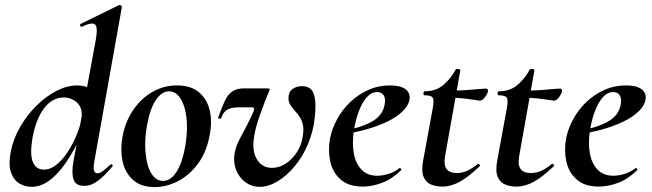

<svg xmlns="http://www.w3.org/2000/svg" viewBox="-20 -746 2650 780"><path d="M108 13Q82 13 59 -0.5Q36 -14 25 -44.5Q14 -75 23 -126Q33 -180 61 -229Q89 -278 128 -316.5Q167 -355 210 -377Q253 -399 294 -399Q327 -399 352.5 -383Q378 -367 380 -332L330 -246Q301 -171 265.5 -112.5Q230 -54 190.5 -20.5Q151 13 108 13ZM158 -57Q186 -57 211.5 -78.5Q237 -100 257.5 -132.5Q278 -165 292 -199.5Q306 -234 310 -260Q318 -305 294.5 -327.5Q271 -350 239 -350Q192 -350 158.5 -305.5Q125 -261 111 -180Q101 -116 114 -86.5Q127 -57 158 -57ZM322 9Q288 9 279 -16Q270 -41 278 -89L370 -589Q378 -637 365.5 -647Q353 -657 312 -637Q308 -636 306 -642Q304 -648 308 -649L463 -725Q468 -727 472 -723Q476 -719 475 -717L363 -89Q358 -61 362.5 -51.5Q367 -42 375 -42Q386 -42 399 -52Q412 -62 428 -77Q432 -81 436 -77Q440 -73 436 -69Q405 -32 378 -11.5Q351 9 322 9Z M608 14Q553 14 520.5 -15Q488 -44 478 -91Q468 -138 478 -193Q490 -254 522 -300.5Q554 -347 600 -373Q646 -399 699 -399Q755 -399 788 -371.5Q821 -344 832 -297.5Q843 -251 831 -193Q818 -125 782.5 -78.5Q747 -32 701 -9Q655 14 608 14ZM642 -11Q674 -11 697.5 -48.5Q721 -86 732 -149Q740 -194 739.5 -234.5Q739 -275 730 -307Q721 -339 705 -357Q689 -375 666 -375Q638 -375 614 -341Q590 -307 577 -236Q569 -191 570 -150Q571 -109 579.5 -78Q588 -47 604 -29Q620 -11 642 -11Z M1035 13Q1004 13 980 -3.5Q956 -20 943 -47Q930 -74 931 -106Q934 -147 958.5 -190.5Q983 -234 1005 -282Q1012 -296 1012.5 -303Q1013 -310 1002 -310H954Q930 -310 915.5 -305.5Q901 -301 892.5 -291.5Q884 -282 879 -267Q877 -263 871 -264Q865 -265 867 -270Q882 -313 894.5 -338.5Q907 -364 925 -375.5Q943 -387 972 -387H1065Q1073 -387 1075 -385Q1077 -383 1073 -375Q1054 -330 1035.5 -277.5Q1017 -225 1012 -189Q1003 -131 1024.5 -97.5Q1046 -64 1085 -64Q1113 -64 1139.5 -80.5Q1166 -97 1186 -127.5Q1206 -158 1211 -199Q1214 -223 1210.5 -239Q1207 -255 1199 -268.5Q1191 -282 1178 -296Q1168 -307 1160 -319Q1152 -331 1152 -347Q1152 -373 1168.5 -384.5Q1185 -396 1207 -396Q1228 -396 1241 -385.5Q1254 -375 1259 -347.5Q1264 -320 1259 -270Q1253 -213 1231.5 -161.5Q1210 -110 1177.5 -71Q1145 -32 1108 -9.5Q1071 13 1035 13Z M1454 12Q1396 12 1363.5 -17Q1331 -46 1321.5 -91Q1312 -136 1321 -185Q1329 -224 1350 -262.5Q1371 -301 1403 -331.5Q1435 -362 1476 -380.5Q1517 -399 1564 -399Q1605 -399 1625.5 -385Q1646 -371 1644 -345Q1641 -319 1617 -295Q1593 -271 1553.5 -252Q1514 -233 1465.5 -219.5Q1417 -206 1367 -201L1369 -214Q1440 -225 1488 -250.5Q1536 -276 1543 -324Q1547 -346 1538.5 -359Q1530 -372 1512 -372Q1489 -372 1470.5 -351.5Q1452 -331 1438.5 -296Q1425 -261 1418 -218Q1410 -167 1417 -125Q1424 -83 1448 -57.5Q1472 -32 1513 -32Q1532 -32 1556.5 -39Q1581 -46 1603 -63Q1605 -65 1608.5 -61Q1612 -57 1610 -55Q1572 -18 1531.5 -3Q1491 12 1454 12Z M1777 12Q1753 12 1732 4Q1711 -4 1701 -27Q1691 -50 1699 -94L1738 -306Q1744 -339 1738 -349Q1732 -359 1704 -359Q1700 -359 1700.5 -367Q1701 -375 1704 -375Q1752 -375 1782.5 -402Q1813 -429 1831 -463Q1833 -467 1842 -465.5Q1851 -464 1850 -460L1788 -111Q1782 -76 1794 -59.5Q1806 -43 1837 -43Q1857 -43 1877.5 -52Q1898 -61 1921 -80Q1923 -82 1927.5 -78Q1932 -74 1929 -71Q1883 -27 1847.5 -7.5Q1812 12 1777 12ZM1929 -337Q1928 -337 1909.5 -340Q1891 -343 1864.5 -346Q1838 -349 1810 -349L1812 -378Q1846 -378 1874 -380Q1902 -382 1923 -384Q1944 -386 1955 -386Q1960 -386 1961.5 -382Q1963 -378 1962 -374Q1961 -366 1950.5 -351.5Q1940 -337 1929 -337Z M2078 12Q2054 12 2033 4Q2012 -4 2002 -27Q1992 -50 2000 -94L2039 -306Q2045 -339 2039 -349Q2033 -359 2005 -359Q2001 -359 2001.5 -367Q2002 -375 2005 -375Q2053 -375 2083.5 -402Q2114 -429 2132 -463Q2134 -467 2143 -465.5Q2152 -464 2151 -460L2089 -111Q2083 -76 2095 -59.5Q2107 -43 2138 -43Q2158 -43 2178.5 -52Q2199 -61 2222 -80Q2224 -82 2228.5 -78Q2233 -74 2230 -71Q2184 -27 2148.5 -7.5Q2113 12 2078 12ZM2230 -337Q2229 -337 2210.5 -340Q2192 -343 2165.5 -346Q2139 -349 2111 -349L2113 -378Q2147 -378 2175 -380Q2203 -382 2224 -384Q2245 -386 2256 -386Q2261 -386 2262.5 -382Q2264 -378 2263 -374Q2262 -366 2251.5 -351.5Q2241 -337 2230 -337Z M2413 12Q2355 12 2322.5 -17Q2290 -46 2280.5 -91Q2271 -136 2280 -185Q2288 -224 2309 -262.5Q2330 -301 2362 -331.5Q2394 -362 2435 -380.5Q2476 -399 2523 -399Q2564 -399 2584.5 -385Q2605 -371 2603 -345Q2600 -319 2576 -295Q2552 -271 2512.5 -252Q2473 -233 2424.5 -219.5Q2376 -206 2326 -201L2328 -214Q2399 -225 2447 -250.5Q2495 -276 2502 -324Q2506 -346 2497.5 -359Q2489 -372 2471 -372Q2448 -372 2429.5 -351.5Q2411 -331 2397.5 -296Q2384 -261 2377 -218Q2369 -167 2376 -125Q2383 -83 2407 -57.5Q2431 -32 2472 -32Q2491 -32 2515.5 -39Q2540 -46 2562 -63Q2564 -65 2567.5 -61Q2571 -57 2569 -55Q2531 -18 2490.5 -3Q2450 12 2413 12Z"/></svg>

Font: Cormorant Light
Style: Italic
Weight: 300
Italic angle: -10°
Designer: Christian Thalmann (Catharsis Fonts)
Foundry: Catharsis Fonts
Version: Version 4.000